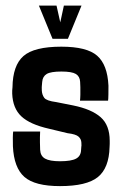

<svg xmlns="http://www.w3.org/2000/svg" viewBox="-20 -647 428 675"><path d="M190.9 7.3Q102.5 7.3 65.7 -25.1Q28.8 -57.6 25.4 -132.8Q24.9 -146 25.1 -163.3Q25.4 -180.7 26.4 -184.6H121.1Q120.1 -163.6 120.4 -146.7Q120.6 -129.9 121.1 -120.6Q122.1 -98.6 138.4 -89.4Q154.8 -80.1 190.9 -80.1Q230.5 -80.1 247.6 -89.4Q264.6 -98.6 265.1 -120.6Q265.6 -130.4 265.9 -131.8Q266.1 -133.3 266.4 -134.8Q266.6 -136.2 266.1 -145.5Q265.6 -158.2 256.1 -166.7Q246.6 -175.3 217.8 -178.7L152.8 -194.3Q85.4 -209.5 55.2 -237.8Q24.9 -266.1 22.9 -317.9Q22.5 -328.6 23.9 -340.3Q24.9 -417 62.5 -450Q100.1 -482.9 195.8 -482.9Q285.2 -482.9 321.5 -451.2Q357.9 -419.4 361.3 -345.7Q361.3 -333 361.1 -314.9Q360.8 -296.9 359.9 -293H261.2Q262.2 -300.3 262.5 -313.7Q262.7 -327.1 262.5 -340.6Q262.2 -354 261.7 -359.4Q260.7 -378.4 246.6 -387Q232.4 -395.5 195.8 -395.5Q158.7 -395.5 144.3 -387Q129.9 -378.4 128.4 -359.4Q127.9 -350.1 127.2 -346.4Q126.5 -342.8 127 -328.6Q127.9 -313.5 135.7 -303Q143.6 -292.5 177.7 -288.1L236.8 -276.4Q301.8 -263.2 333.7 -235.1Q365.7 -207 365.7 -151.9Q365.7 -147 365.7 -141.1Q365.7 -135.3 365.2 -129.9Q363.3 -56.2 324 -24.4Q284.7 7.3 190.9 7.3ZM218.8 -510.7H164.6L116.7 -627.4H178.7L191.9 -568.4L204.6 -627.4H266.6Z"/></svg>

Font: Agdasima
Style: Bold
Weight: 700
Width: 3
Designer: The DocRepair Project, Patric King
Foundry: Google
Version: Version 2.002